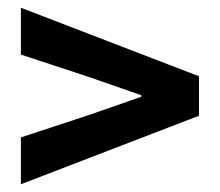

<svg xmlns="http://www.w3.org/2000/svg" viewBox="-20 -580 568 496"><path d="M34 -104V-225L210 -283L345 -330V-334L210 -381L34 -439V-560L494 -383V-281Z"/></svg>

Font: Giro Regular
Style: Bold
Weight: 700
Designer: Paul D. Hunt
Foundry: Adobe Systems Incorporated
Version: Version 1.000;PS 1.0;hotconv 1.0.88;makeotf.lib2.5.647800